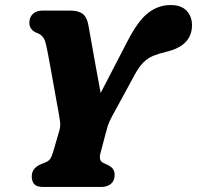

<svg xmlns="http://www.w3.org/2000/svg" viewBox="-20 -742 782 762"><path d="M435 -48.5Q435 -25 420.5 -12.5Q406 0 381.5 0H151Q125.5 0 115.8 -11.2Q106 -22.5 106 -41.5Q106 -74 140.5 -89.5L159 -97Q172 -102 178.5 -110.5Q185 -119 191 -139.5L215.5 -223.5Q221 -241.5 218 -262Q215 -282.5 211.5 -301.5Q208 -319 201.5 -356.2Q195 -393.5 187.2 -436.5Q179.5 -479.5 172.5 -517Q165.5 -554.5 160.5 -573.5Q156 -589.5 147.2 -598.5Q138.5 -607.5 126 -611.5Q96.5 -623.5 96.5 -652Q96.5 -673 110.2 -686.5Q124 -700 149.5 -700H258Q291 -700 308 -687Q325 -674 330.5 -643.5Q335 -620 343 -574Q351 -528 360.8 -474.2Q370.5 -420.5 379.5 -373L486 -578.5Q527.5 -659.5 568 -690.8Q608.5 -722 657 -722Q699.5 -722 720.8 -699.2Q742 -676.5 742 -642Q742 -560 638.5 -536Q610 -529.5 588.2 -520.5Q566.5 -511.5 548.5 -493.5Q530.5 -475.5 512.5 -441.5L423.5 -278Q412 -256.5 407.2 -240.5Q402.5 -224.5 399 -211L378.5 -133.5Q370.5 -104 391 -95L408.5 -87Q424.5 -78.5 429.8 -69Q435 -59.5 435 -48.5Z"/></svg>

Font: Fraunces 9pt SuperSoft
Style: Bold Italic
Weight: 700
Italic angle: -16°
Version: Version 1.000;[b76b70a41]